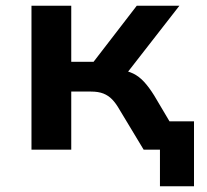

<svg xmlns="http://www.w3.org/2000/svg" viewBox="-20 -523 723 671"><path d="M539 128V0H502V-99H658V128ZM90 0V-503H229V-307H307L458 -503H607L410 -250L396 -279Q425 -276 445.5 -266Q466 -256 483.5 -237Q501 -218 519 -189L631 0H482L397 -141Q385 -162 372 -175.5Q359 -189 341.5 -196Q324 -203 298 -203H229V0Z"/></svg>

Font: Nunito Sans 6pt
Style: Bold
Weight: 700
Version: Version 3.101;gftools[0.9.27]